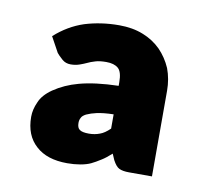

<svg xmlns="http://www.w3.org/2000/svg" viewBox="-48 -792 464 427"><g transform="rotate(10 183.5 -578.0)"><path d="M211.4 -509.8V-542Q188.5 -541.5 173.3 -538.1Q161.6 -535.6 150.9 -530.8Q142.6 -526.4 140.6 -521.5Q137.7 -516.6 137.7 -509.8Q137.7 -498.5 143.6 -494.6Q149.4 -490.2 164.6 -490.2Q177.7 -490.2 189 -494.6Q199.2 -498 211.4 -509.8ZM65.4 -654.8 46.4 -689.5Q76.2 -716.3 111.8 -728Q148.4 -739.3 189.5 -739.3Q219.7 -739.3 243.2 -730Q267.1 -720.7 284.2 -703.6Q300.8 -686.5 310.5 -664.1Q319.3 -640.6 319.3 -614.3V-420.9H267.6Q252.9 -420.9 245.1 -424.8Q237.8 -428.2 230.5 -441.9L224.6 -455.6Q211.4 -443.8 202.6 -438.5Q190.4 -430.7 181.2 -426.3Q171.9 -421.9 157.7 -419.4Q144 -417 128.4 -417Q82.5 -417 57.6 -439.9Q31.7 -462.9 31.7 -504.9Q31.7 -521.5 39.6 -538.6Q46.4 -555.7 67.4 -570.3Q91.8 -586.9 122.6 -595.2Q158.2 -605 211.4 -606.4V-614.3Q211.4 -638.2 202.1 -646Q192.9 -653.8 175.3 -653.8Q160.2 -653.8 150.9 -650.9Q139.6 -647.5 133.8 -644.5Q126.5 -641.1 118.2 -638.2Q108.9 -634.8 97.7 -634.8Q86.4 -634.8 78.6 -641.6Q68.8 -650.4 65.4 -654.8Z"/></g></svg>

Font: Lato-ExtraBold
Style: Regular
Weight: 500
Designer: Lukasz Dziedzic with Adam Twardoch and Botio Nikoltchev
Foundry: tyPoland Lukasz Dziedzic
Version: ""